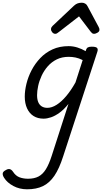

<svg xmlns="http://www.w3.org/2000/svg" viewBox="-140 -860 758 1419"><path d="M60 539Q4 539 -41.5 514.5Q-87 490 -109 455Q-121 437 -120 422.5Q-119 408 -97 397Q-81 387 -68 390Q-55 393 -44 409Q-24 440 4.5 450.5Q33 461 67 461Q113 461 144.5 444.5Q176 428 199 391Q222 354 242 292L366 -92Q333 -51 300 -27Q267 -3 237 7Q207 17 182 17Q139 17 108 -2.5Q77 -22 60 -59Q43 -96 43 -146Q43 -190 55.5 -241Q68 -292 93.5 -341Q119 -390 157.5 -430.5Q196 -471 248 -495Q300 -519 367 -519Q400 -519 432 -509Q464 -499 493 -482L494 -485Q499 -504 509 -509.5Q519 -515 538 -515Q569 -515 577.5 -505.5Q586 -496 579 -476L327 295Q298 386 262 439Q226 492 177.5 515.5Q129 539 60 539ZM210 -63Q243 -63 278.5 -85.5Q314 -108 349.5 -150Q385 -192 418 -251L471 -416Q443 -430 418 -435Q393 -440 368 -440Q318 -440 279.5 -421Q241 -402 213 -370Q185 -338 167.5 -300Q150 -262 142 -224.5Q134 -187 134 -157Q134 -126 142.5 -105.5Q151 -85 168 -74Q185 -63 210 -63ZM269 -610Q256 -610 246.5 -621Q237 -632 237 -644Q237 -653 241 -659Q245 -665 249 -669L407 -818Q421 -831 435 -835.5Q449 -840 465 -840Q478 -840 489.5 -833.5Q501 -827 507 -814L589 -661Q593 -654 594 -649Q595 -644 595 -639Q595 -627 580.5 -618.5Q566 -610 556 -610Q546 -610 540.5 -615Q535 -620 530 -626L444 -739L297 -625Q291 -621 284 -615.5Q277 -610 269 -610Z"/></svg>

Font: Playwrite CO
Style: Regular
Weight: 400
Designer: Veronika Burian, José Scaglione
Foundry: TypeTogether
Version: Version 1.000